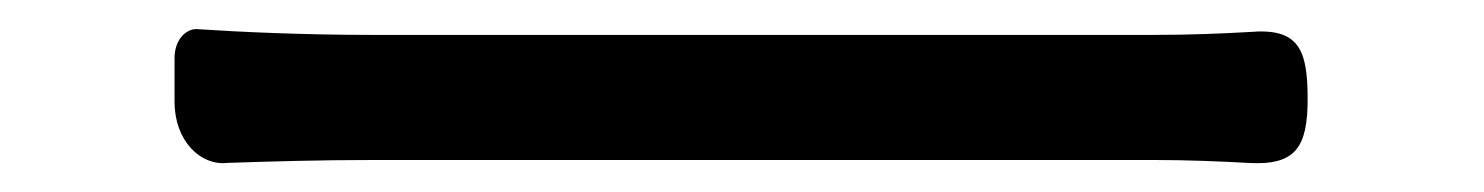

<svg xmlns="http://www.w3.org/2000/svg" viewBox="-20 -449 1020 132"><path d="M505 -339C622 -339 738 -339 774 -339C797 -339 820 -338 838 -337C871 -335 879 -348 879 -381C879 -415 873 -430 839 -427C821 -426 799 -425 773 -425C701 -425 309 -425 236 -425C189 -425 145 -427 115 -429C108 -429 100 -422 100 -409V-382V-379C100 -352 118 -335 136 -337C165 -338 200 -339 236 -339C273 -339 389 -339 505 -339Z"/></svg>

Font: GenSenRounded2 TW R
Style: Regular
Weight: 400
Version: Version 2.100;PS 2.1;hotconv 16.6.51;makeotf.lib2.5.65220 DE